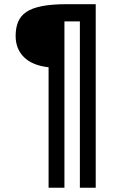

<svg xmlns="http://www.w3.org/2000/svg" viewBox="-20 -879 543 899"><path d="M207.5 0V-564Q130.9 -572.8 92 -611.6Q53.2 -650.4 53.2 -710.4Q53.2 -748 64.5 -775.9Q75.7 -803.7 102.3 -822.3Q128.9 -840.8 175.5 -850.1Q222.2 -859.4 293 -859.4H428.2V0H354V-778.8H281.7V0Z"/></svg>

Font: AntonioLight
Style: Regular
Weight: 300
Designer: Vernon Adams
Foundry: Vernon Adams
Version: Version 1.002